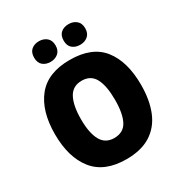

<svg xmlns="http://www.w3.org/2000/svg" viewBox="-213 -1075 1158 1233"><g transform="rotate(-30 366.0 -459.0)"><path d="M685 -358Q685 -244 651 -161.5Q617 -79 546.5 -34.5Q476 10 366 10Q204 10 125.5 -88.5Q47 -187 47 -359Q47 -530 125.5 -627.5Q204 -725 367 -725Q532 -725 608.5 -627.5Q685 -530 685 -358ZM240 -358Q240 -257 270 -202Q300 -147 366 -147Q434 -147 463 -201Q492 -255 492 -358Q492 -461 463 -516Q434 -571 367 -571Q300 -571 270 -515.5Q240 -460 240 -358ZM177 -851Q177 -890 199.5 -909Q222 -928 256 -928Q290 -928 313 -908.5Q336 -889 336 -851Q336 -814 313 -794.5Q290 -775 256 -775Q222 -775 199.5 -794Q177 -813 177 -851ZM396 -851Q396 -890 418.5 -909Q441 -928 476 -928Q510 -928 533 -908.5Q556 -889 556 -851Q556 -814 533 -794.5Q510 -775 476 -775Q441 -775 418.5 -794Q396 -813 396 -851Z"/></g></svg>

Font: Noto Sans Malayalam SemiCondensed Black
Style: Regular
Weight: 900
Width: 4
Designer: Jelle Bosma - Monotype Design Team
Foundry: Monotype Imaging Inc.
Version: Version 2.104; ttfautohint (v1.8.4.7-5d5b)